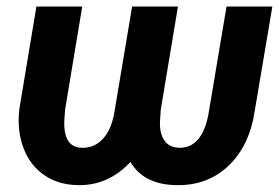

<svg xmlns="http://www.w3.org/2000/svg" viewBox="-20 -548 841 579"><path d="M801.3 -528.3 749 -218.3Q733.9 -110.4 669.9 -48.8Q606 12.7 509.8 10.3Q412.6 7.8 373.5 -59.6Q306.2 12.2 214.8 10.3Q155.3 9.3 112.8 -20.3Q70.3 -49.8 50.8 -101.8Q31.2 -153.8 38.1 -217.8L89.8 -528.3H228L176.3 -217.3L173.8 -182.6V-167Q177.2 -105.5 223.6 -102.5Q264.6 -100.1 291.5 -130.6Q318.4 -161.1 326.2 -217.3L378.4 -528.3H516.6L464.8 -217.3L462.4 -180.7Q461.4 -145 475.8 -124.3Q490.2 -103.5 518.6 -102.5Q588.4 -99.6 608.4 -202.6L663.1 -528.3Z"/></svg>

Font: RobotoInd
Style: Bold Italic
Weight: 700
Italic angle: -12°
Designer: Google
Version: Version 2.001150; 2014